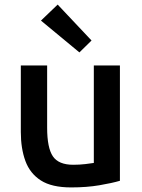

<svg xmlns="http://www.w3.org/2000/svg" viewBox="-20 -808 621 839"><path d="M291 11Q206 11 158.5 -19.5Q111 -50 91 -104.5Q71 -159 71 -231V-522H186V-250Q186 -162 211 -125Q236 -88 300 -88Q328 -88 353 -91Q378 -94 390 -96V-522H504V-18Q470 -8 414.5 1.5Q359 11 291 11ZM327 -579 159 -718 232 -788 380 -631Z"/></svg>

Font: Ubuntu Sans SemiBold
Style: Regular
Weight: 600
Designer: Dalton Maag Ltd
Foundry: Dalton Maag Ltd
Version: Version 1.006; ttfautohint (v1.8.4.7-5d5b)